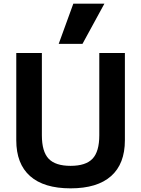

<svg xmlns="http://www.w3.org/2000/svg" viewBox="-20 -1020 772 1050"><path d="M69 -253V-730H209V-280Q209 -191 246 -152Q283 -113 366 -113Q449 -113 486 -152Q523 -191 523 -280V-730H663V-253Q663 -124 587.5 -57Q512 10 366 10Q220 10 144.5 -57Q69 -124 69 -253ZM301 -780 381 -1000H551L431 -780Z"/></svg>

Font: Enso
Style: Bold
Weight: 700
Designer: Coji Morishita
Foundry: UNDERFOREST DESIGN
Version: Version 1.000